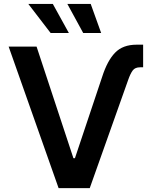

<svg xmlns="http://www.w3.org/2000/svg" viewBox="-20 -967 780 987"><path d="M505.4 -572.8Q531.7 -654.8 571.5 -696Q611.3 -737.3 682.1 -737.3H715.8V-621.1H700.7Q674.3 -621.1 662.4 -605Q650.4 -588.9 639.2 -557.1L441.4 0H281.2L24.4 -727.5H168L357.4 -153.8H365.2ZM240.2 -797.4 125.5 -946.8H251.5L334 -797.4ZM407.7 -797.4 326.2 -946.8H446.3L500 -797.4Z"/></svg>

Font: Inter SemiBold
Style: Regular
Weight: 600
Designer: Rasmus Andersson
Foundry: rsms
Version: Version 4.001;git-9221beed3